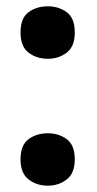

<svg xmlns="http://www.w3.org/2000/svg" viewBox="-20 -576 308 609"><path d="M131.9 -389.5Q96.2 -389.5 70.7 -409Q45.1 -428.5 45.1 -472.9Q45.1 -518.8 70.7 -537.4Q96.2 -556 131.9 -556Q165.9 -556 191.6 -537.4Q217.2 -518.8 217.2 -472.9Q217.2 -428.5 191.6 -409Q165.9 -389.5 131.9 -389.5ZM131.9 13Q96.2 13 70.7 -6.8Q45.1 -26.6 45.1 -70.3Q45.1 -116 70.7 -134.7Q96.2 -153.3 131.9 -153.3Q165.9 -153.3 191.6 -134.7Q217.2 -116 217.2 -70.3Q217.2 -26.6 191.6 -6.8Q165.9 13 131.9 13Z"/></svg>

Font: Nokora
Style: Regular
Weight: 400
Designer: Danh Hong
Foundry: Danh Hong
Version: Version 9.000